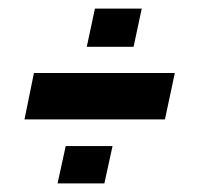

<svg xmlns="http://www.w3.org/2000/svg" viewBox="-20 -478 459 447"><path d="M182 -369 201 -458H310L291 -369ZM37 -200 59 -308H387L364 -200ZM114 -51 133 -138H242L223 -51Z"/></svg>

Font: Saira Ultra Condensed ExtraBold
Style: Italic
Weight: 800
Width: 1
Italic angle: -12°
Designer: Hector Gatti with collaboration of the Omnibus-Type team
Foundry: Omnibus-Type
Version: Version 1.001; ttfautohint (v1.8)